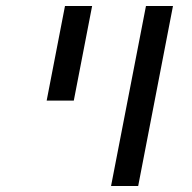

<svg xmlns="http://www.w3.org/2000/svg" viewBox="-20 -619 640 639"><path d="M196.3 -599.1H286.6L225.6 -284.2H135.3ZM465.8 -599.1H555.7L439.9 0H349.6Z"/></svg>

Font: Liberation Mono
Style: Italic
Weight: 400
Italic angle: -12°
Monospace: yes
Designer: Steve Matteson
Foundry: Ascender Corporation
Version: Version 2.1.5